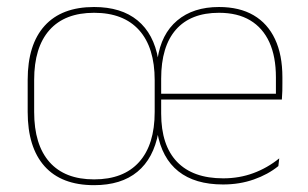

<svg xmlns="http://www.w3.org/2000/svg" viewBox="-20 -517 878 548"><path d="M248.5 11.5Q155.5 11.5 107.2 -42.5Q59 -96.5 59 -197.5V-289Q59 -390 107.5 -443.5Q156 -497 248.5 -497Q326 -497 372.5 -458.8Q419 -420.5 431.5 -348H429.5Q440 -420 485.8 -458.5Q531.5 -497 605 -497Q663.5 -497 703.8 -473.5Q744 -450 765 -405.2Q786 -360.5 786 -296.5V-279.5Q786 -268.5 785.8 -257.5Q785.5 -246.5 784.5 -233H767.5Q767.5 -250.5 767.5 -266.5Q767.5 -282.5 767.5 -296Q767.5 -355.5 748.8 -396.5Q730 -437.5 694 -459Q658 -480.5 605 -480.5Q524.5 -480.5 482.2 -432.5Q440 -384.5 440 -292.5V-240V-236V-193Q440 -102.5 485.2 -55.2Q530.5 -8 617 -8Q663 -8 703 -22.8Q743 -37.5 777 -65L774.5 -43Q745 -19 704.5 -4.8Q664 9.5 616.5 9.5Q536.5 9.5 489.2 -28Q442 -65.5 429 -139H432Q418.5 -65 372.2 -26.8Q326 11.5 248.5 11.5ZM430 -233V-249.5H778V-233ZM248.5 -5Q332.5 -5 377 -54.5Q421.5 -104 421.5 -197.5V-288Q421.5 -381.5 377 -431Q332.5 -480.5 248.5 -480.5Q165 -480.5 121.2 -431.2Q77.5 -382 77.5 -289V-197.5Q77.5 -104 121.2 -54.5Q165 -5 248.5 -5Z"/></svg>

Font: Anek Bangla Medium Thin
Style: Regular
Weight: 250
Version: Version 1.003